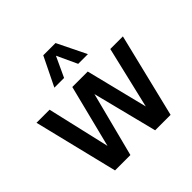

<svg xmlns="http://www.w3.org/2000/svg" viewBox="-201 -991 1174 1174"><g transform="rotate(-45 386.0 -404.0)"><path d="M146.5 0 13 -545.5H126L220 -138.5L322.5 -545.5H456L556 -143.5L651 -545.5H760L627 0H493.5L387.5 -419L279.5 0ZM242 -620 334 -808H440L532 -620H448L387 -751.5L326 -620Z"/></g></svg>

Font: Encode Sans Condensed Condensed SemiBold
Style: Regular
Weight: 600
Width: 3
Designer: Multiple Designers
Foundry: Impallari Type
Version: Version 3.000; ttfautohint (v1.8.3) -l 8 -r 50 -G 200 -x 14 